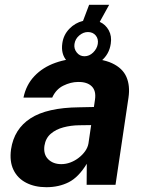

<svg xmlns="http://www.w3.org/2000/svg" viewBox="-20 -770 606 800"><path d="M173.2 10Q124.9 10 89.1 -8.5Q53.3 -26.9 36.2 -62.1Q19.1 -97.3 26 -147.8Q38.7 -232.8 107.4 -277.1Q176 -321.5 309.5 -322.9L371.3 -324.2L375.8 -354.9Q381.2 -391.7 362.1 -410.4Q343 -429.2 304.7 -428.5Q274.5 -428.2 243.9 -413.1Q213.2 -398.1 197.5 -363.2H77.8Q88.7 -416.5 123.6 -453.1Q158.4 -489.7 210.8 -508.3Q263.1 -527 326.2 -527Q403.1 -527 447 -506.5Q490.9 -486 506.8 -449.3Q522.6 -412.6 515.4 -363.5L461.3 0H341L341.6 -87.6Q307.3 -31.4 266.3 -10.7Q225.2 10 173.2 10ZM235.7 -86.1Q254.8 -86.1 273.6 -93.2Q292.4 -100.3 308.2 -112.7Q324.1 -125 335 -140.4Q345.8 -155.8 348.6 -172.5L359.8 -248.8L309.9 -248.1Q275.5 -247.7 244.1 -239.3Q212.8 -231 191.4 -212.5Q170 -194.1 165.1 -162.5Q160.3 -126.6 180.9 -106.4Q201.4 -86.1 235.7 -86.1ZM434.8 -749.9 395.6 -678.9Q420.2 -667.7 433.3 -643.5Q446.4 -619.4 441.5 -587.9Q435.2 -543.7 401.5 -516Q367.8 -488.4 325.2 -488.4Q283 -488.4 258.1 -516.8Q233.1 -545.2 239.7 -589.9Q244.5 -624.7 268.8 -649.9Q293.2 -675.1 325.9 -682.9L351.3 -749.9ZM387.4 -586.8Q390.7 -608.1 378.8 -622.3Q366.8 -636.5 346.2 -636.5Q327.2 -636.5 310.3 -622.3Q293.5 -608.1 290.3 -586.8Q287.3 -567 299.8 -551.3Q312.2 -535.6 331.9 -535.6Q352.2 -535.6 368.2 -551.3Q384.2 -567 387.4 -586.8Z"/></svg>

Font: Public Sans Thin
Style: Italic
Weight: 100
Italic angle: -8°
Designer: The Public Sans project authors (U.S. Web Design System). Libre Franklin designed by Pablo Impallari and Rodrigo Fuenzal
Version: Version 2.000